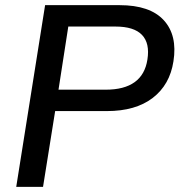

<svg xmlns="http://www.w3.org/2000/svg" viewBox="-20 -725 698 745"><path d="M43 0ZM43 0 155 -705H444Q562 -705 615.5 -646.5Q669 -588 653 -487Q639 -396 572.5 -345Q506 -294 395 -294H194L147 0ZM207 -377H390Q534 -377 552 -494Q562 -557 531 -589.5Q500 -622 428 -622H245Z"/></svg>

Font: Winston Medium
Style: Italic
Weight: 500
Italic angle: -9°
Designer: Original fonts by Vernon Adams / Changes by Cristiano Sobral
Foundry: Original fonts by Vernon Adams / Changes by Cristiano Sobral
Version: Version 2.503;July 17, 2020;FontCreator 13.0.0.2655 64-bit